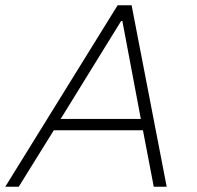

<svg xmlns="http://www.w3.org/2000/svg" viewBox="-39 -708 746 728"><path d="M-19 0 407 -688H460L593 0H544L503 -214H165L32 0ZM191 -257H495L425 -628H420Z"/></svg>

Font: Saira ExtraLight
Style: Italic
Weight: 200
Italic angle: -12°
Designer: Hector Gatti with collaboration of the Omnibus-Type team
Foundry: Omnibus-Type
Version: Version 1.100; ttfautohint (v1.8.3)